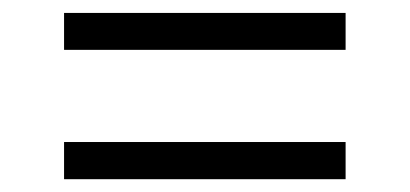

<svg xmlns="http://www.w3.org/2000/svg" viewBox="-20 -447 640 300"><path d="M80.1 -369.1V-426.8H520V-369.1ZM80.1 -167V-225.1H520V-167Z"/></svg>

Font: Kreadon Light
Style: Regular
Weight: 300
Designer: kohakuno
Foundry: StudioGnu
Version: Version 1.000;Glyphs 3.1.2 (3151)